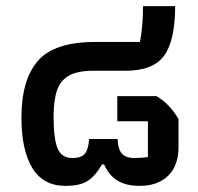

<svg xmlns="http://www.w3.org/2000/svg" viewBox="-20 -597 645 627"><path d="M50 -213Q50 -336 103.5 -398Q157 -460 291 -460H437Q447 -510 447 -577H552Q552 -466 516.5 -416Q481 -366 390 -366H285Q233 -366 205 -350Q177 -334 166 -301.5Q155 -269 155 -215Q155 -144 168 -112.5Q181 -81 216 -81Q246 -81 257.5 -95.5Q269 -110 271 -143H364Q365 -111 377.5 -96Q390 -81 419 -81Q441 -81 463 -84V-201H363V-283H491Q534 -258 563 -208V-117Q563 -56 529 -23Q495 10 436 10Q392 10 364 -7Q336 -24 320 -60H313Q291 -22 266 -6Q241 10 194 10Q121 10 85.5 -48.5Q50 -107 50 -213Z"/></svg>

Font: Athiti SemiBold
Style: Regular
Weight: 600
Designer: CadsonDemak Team
Foundry: CadsonDemak
Version: Version 1.032